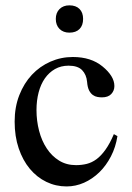

<svg xmlns="http://www.w3.org/2000/svg" viewBox="-20 -669 484 704"><path d="M410.6 -169.9Q404.3 -129.4 386.7 -95.5Q369.1 -61.5 344 -37.1Q318.8 -12.7 288.1 1Q257.3 14.6 224.1 14.6Q184.6 14.6 149.9 -2.2Q115.2 -19 89.4 -50Q63.5 -81.1 48.6 -125Q33.7 -168.9 33.7 -223.1Q33.7 -276.4 50.8 -320.1Q67.9 -363.8 96.9 -394.8Q126 -425.8 164.8 -442.9Q203.6 -460 247.1 -460Q314 -460 356 -425.3Q377 -408.2 388.2 -390.1Q399.4 -372.1 399.4 -353.5Q399.4 -336.4 387.9 -324.2Q376.5 -312 353.5 -312Q346.2 -312 337.4 -313.5Q328.6 -314.9 320.6 -320.6Q312.5 -326.2 306.6 -337.6Q300.8 -349.1 299.3 -369.1Q296.9 -395.5 281 -411.9Q265.1 -428.2 231.4 -428.2Q203.6 -428.2 181.6 -415.8Q159.7 -403.3 144.5 -381.6Q129.4 -359.9 121.6 -330.1Q113.8 -300.3 113.8 -265.6Q113.8 -226.1 123.3 -189.5Q132.8 -152.8 151.4 -124.8Q169.9 -96.7 196.8 -80.1Q223.6 -63.5 258.8 -63.5Q279.3 -63.5 298.1 -68.1Q316.9 -72.8 334 -85.4Q351.1 -98.1 366.9 -120.4Q382.8 -142.6 397.5 -177.2ZM284.7 -599.6Q284.7 -575.7 271.5 -562.5Q258.3 -549.3 234.4 -549.3Q211.9 -549.3 198.2 -563Q184.6 -576.7 184.6 -599.6Q184.6 -622.1 198.2 -635.7Q211.9 -649.4 234.4 -649.4Q258.3 -649.4 271.5 -636.2Q284.7 -623 284.7 -599.6Z"/></svg>

Font: Doulos SIL APac
Style: Regular
Weight: 400
Designer: Walt Agee, Victor Gaultney, Peter Martin, Debbi Hosken, Becca Hirsbrunner
Foundry: SIL International
Version: Version 5.000